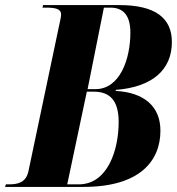

<svg xmlns="http://www.w3.org/2000/svg" viewBox="-57 -734 695 754"><path d="M-37 0H271C491 0 573 -101 573 -221C573 -316 509 -371 397 -377L398 -381C539 -392 618 -458 618 -569C618 -664 552 -714 412 -714H112L110 -704H124C161 -704 183 -699 183 -677C183 -667 178 -648 175 -633L55 -63C46 -17 13 -10 -22 -10H-34ZM318 -384H287L351 -704H377C424 -704 455 -677 455 -606C455 -502 414 -384 318 -384ZM252 -10H207L284 -374H311C374 -374 409 -340 409 -255C409 -147 367 -10 252 -10Z"/></svg>

Font: Noto Serif Display Condensed ExtraBold
Style: Italic
Weight: 800
Width: 3
Italic angle: -12°
Designer: Monotype Design Team
Foundry: Monotype Imaging Inc.
Version: Version 2.009